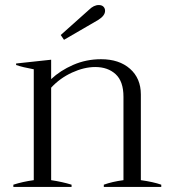

<svg xmlns="http://www.w3.org/2000/svg" viewBox="-20 -742 680 762"><path d="M234 -584 221 -603 333 -703Q352 -722 372 -722Q384 -722 390.5 -715.5Q397 -709 397 -699Q397 -680 370 -663ZM620 -9V0H392V-9Q425 -21 470 -27V-358Q470 -419 439 -447.5Q408 -476 358 -476Q314 -476 266 -454Q218 -432 183 -394V-27Q229 -20 264 -9V0H33V-9Q70 -21 114 -27V-467Q70 -475 44 -484V-490L183 -505V-428Q219 -462 270.5 -484.5Q322 -507 381 -507Q453 -507 496 -469Q539 -431 539 -367V-27Q589 -20 620 -9Z"/></svg>

Font: Trirong Light
Style: Regular
Weight: 300
Designer: Katatrad Team
Foundry: CadsonDemak
Version: Version 1.001